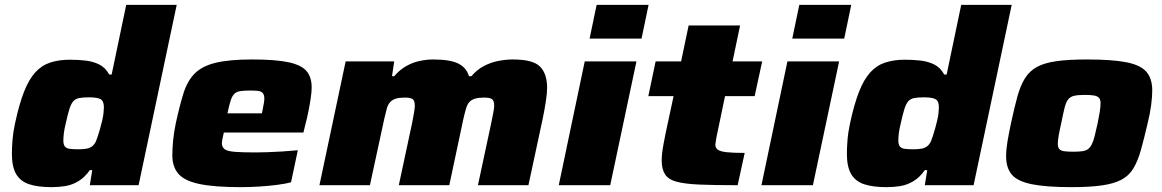

<svg xmlns="http://www.w3.org/2000/svg" viewBox="-20 -763 4788 791"><path d="M193 8Q136 8 100 -4Q64 -16 46.5 -46Q29 -76 29 -129Q29 -154 31.5 -186Q34 -218 42 -255Q59 -334 79 -385Q99 -436 125.5 -465Q152 -494 187.5 -505.5Q223 -517 268 -517Q301 -517 332 -513.5Q363 -510 388.5 -497.5Q414 -485 430 -456H440L500 -743H708L551 0H350L360 -62H350Q329 -32 303 -16.5Q277 -1 249.5 3.5Q222 8 193 8ZM303 -148Q326 -148 339 -151Q352 -154 360.5 -161Q369 -168 375 -180Q379 -190 383.5 -203.5Q388 -217 392.5 -233.5Q397 -250 401 -266.5Q405 -283 406.5 -297.5Q408 -312 408 -321Q408 -346 395 -354Q382 -362 346 -362Q321 -362 306 -359Q291 -356 282 -346Q273 -336 266 -314Q259 -292 251 -255Q245 -231 243 -214Q241 -197 241 -184Q241 -168 247 -160Q253 -152 266.5 -150Q280 -148 303 -148Z M972 8Q863 8 801.5 -5Q740 -18 715 -47Q690 -76 690 -123Q690 -150 693 -182.5Q696 -215 704 -254Q720 -328 736 -379Q752 -430 782.5 -460.5Q813 -491 869 -504.5Q925 -518 1018 -518Q1116 -518 1169 -506.5Q1222 -495 1243 -470Q1264 -445 1264 -403Q1264 -384 1260 -357.5Q1256 -331 1250.5 -303.5Q1245 -276 1239 -254L1230 -217H902Q899 -202 896.5 -190.5Q894 -179 894 -171Q895 -156 906 -148Q917 -140 947 -137.5Q977 -135 1032 -135Q1054 -135 1082.5 -136Q1111 -137 1143.5 -139Q1176 -141 1207 -144L1179 -12Q1157 -6 1122.5 -1.5Q1088 3 1049 5.5Q1010 8 972 8ZM917 -296H1059L1062 -311Q1065 -327 1067 -337.5Q1069 -348 1069 -357Q1069 -372 1062.5 -379.5Q1056 -387 1043.5 -388.5Q1031 -390 1009 -390Q984 -390 969 -387.5Q954 -385 945 -376Q936 -367 930 -348Q924 -329 917 -296Z M1296 0 1404 -510H1604L1595 -449H1604Q1627 -476 1654 -491Q1681 -506 1709.5 -512Q1738 -518 1764 -518Q1835 -518 1868.5 -501Q1902 -484 1912 -449H1922Q1945 -476 1973.5 -491Q2002 -506 2033 -512Q2064 -518 2093 -518Q2176 -518 2205 -488.5Q2234 -459 2234 -401Q2234 -379 2228.5 -343.5Q2223 -308 2215 -270L2157 0H1949L2004 -257Q2008 -277 2012 -297.5Q2016 -318 2016 -327Q2016 -349 2006.5 -355Q1997 -361 1975 -361Q1952 -361 1937 -356.5Q1922 -352 1913.5 -342.5Q1905 -333 1900 -316Q1895 -299 1889 -273L1831 0H1623L1678 -257Q1682 -277 1685.5 -297.5Q1689 -318 1689 -327Q1689 -349 1679.5 -355Q1670 -361 1649 -361Q1625 -361 1610.5 -356.5Q1596 -352 1587 -342Q1578 -332 1573.5 -315.5Q1569 -299 1563 -273L1504 0Z M2409 -604 2438 -743H2652L2623 -604ZM2282 0 2389 -510H2602L2494 0Z M3019 0Q2925 0 2864 -2.5Q2803 -5 2768.5 -14Q2734 -23 2720 -44.5Q2706 -66 2706 -102Q2706 -116 2708 -133.5Q2710 -151 2714 -171.5Q2718 -192 2722 -213L2755 -367H2651L2681 -510H2786L2817 -658H3029L2998 -510H3120L3089 -367H2967L2934 -209Q2932 -200 2930.5 -191.5Q2929 -183 2928.5 -177Q2928 -171 2927 -167Q2927 -154 2937 -146.5Q2947 -139 2973 -136Q2999 -133 3048 -133Z M3244 -604 3273 -743H3487L3458 -604ZM3117 0 3224 -510H3437L3329 0Z M3633 8Q3576 8 3540 -4Q3504 -16 3486.5 -46Q3469 -76 3469 -129Q3469 -154 3471.5 -186Q3474 -218 3482 -255Q3499 -334 3519 -385Q3539 -436 3565.5 -465Q3592 -494 3627.5 -505.5Q3663 -517 3708 -517Q3741 -517 3772 -513.5Q3803 -510 3828.5 -497.5Q3854 -485 3870 -456H3880L3940 -743H4148L3991 0H3790L3800 -62H3790Q3769 -32 3743 -16.5Q3717 -1 3689.5 3.5Q3662 8 3633 8ZM3743 -148Q3766 -148 3779 -151Q3792 -154 3800.5 -161Q3809 -168 3815 -180Q3819 -190 3823.5 -203.5Q3828 -217 3832.5 -233.5Q3837 -250 3841 -266.5Q3845 -283 3846.5 -297.5Q3848 -312 3848 -321Q3848 -346 3835 -354Q3822 -362 3786 -362Q3761 -362 3746 -359Q3731 -356 3722 -346Q3713 -336 3706 -314Q3699 -292 3691 -255Q3685 -231 3683 -214Q3681 -197 3681 -184Q3681 -168 3687 -160Q3693 -152 3706.5 -150Q3720 -148 3743 -148Z M4394 8Q4290 8 4231 -4Q4172 -16 4148.5 -43.5Q4125 -71 4125 -120Q4125 -146 4130.5 -179.5Q4136 -213 4145 -255Q4159 -320 4171.5 -365.5Q4184 -411 4203 -441Q4222 -471 4252.5 -487.5Q4283 -504 4332.5 -511Q4382 -518 4458 -518Q4562 -518 4620.5 -506.5Q4679 -495 4703 -467Q4727 -439 4727 -391Q4727 -364 4722.5 -330Q4718 -296 4708 -255Q4693 -190 4680 -144Q4667 -98 4648.5 -68Q4630 -38 4599 -22Q4568 -6 4518.5 1Q4469 8 4394 8ZM4401 -138Q4424 -138 4438.5 -140Q4453 -142 4462 -148.5Q4471 -155 4477.5 -167.5Q4484 -180 4489.5 -201.5Q4495 -223 4502 -255Q4508 -284 4511 -303.5Q4514 -323 4514 -338Q4514 -353 4507.5 -360Q4501 -367 4487.5 -369.5Q4474 -372 4450 -372Q4422 -372 4406 -368.5Q4390 -365 4381 -354Q4372 -343 4366 -319.5Q4360 -296 4352 -255Q4345 -225 4341.5 -204.5Q4338 -184 4338 -171Q4338 -156 4344 -149Q4350 -142 4364 -140Q4378 -138 4401 -138Z"/></svg>

Font: Saira Expanded ExtraBold
Style: Italic
Weight: 800
Width: 7
Italic angle: -12°
Designer: Hector Gatti with collaboration of the Omnibus-Type team
Foundry: Omnibus-Type
Version: Version 1.101